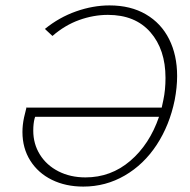

<svg xmlns="http://www.w3.org/2000/svg" viewBox="-20 -684 702 710"><path d="M635 -403Q635 -361 626 -314Q607 -221 559.5 -148.5Q512 -76 441.5 -35Q371 6 288 6Q223 6 172 -19Q121 -44 92 -90Q63 -136 63 -196Q63 -222 69 -250L78 -287L81 -286H578L584 -314Q592 -351 592 -396Q592 -501 536 -565Q480 -629 379 -629Q326 -629 273 -610Q220 -591 174 -551L146 -577Q199 -620 261.5 -642Q324 -664 385 -664Q463 -664 519.5 -631Q576 -598 605.5 -539Q635 -480 635 -403ZM568 -252H110L108 -246Q103 -227 103 -201Q103 -152 127.5 -112.5Q152 -73 196 -50.5Q240 -28 296 -28Q390 -28 461.5 -89Q533 -150 568 -252Z"/></svg>

Font: Ysabeau Light
Style: Italic
Weight: 300
Italic angle: -12°
Designer: Christian Thalmann (Catharsis Fonts)
Version: Version 0.003